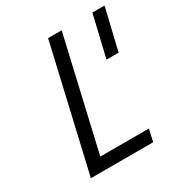

<svg xmlns="http://www.w3.org/2000/svg" viewBox="-163 -811 880 931"><g transform="rotate(-30 277.0 -346.0)"><path d="M554 -692 499 -460H431L486 -692ZM427 0H78L238 -692H314L170 -68H442Z"/></g></svg>

Font: TitilliumWebItalic
Style: Italic
Weight: 400
Italic angle: -13°
Version: Version 1.001;PS 57.000;hotconv 1.0.70;makeotf.lib2.5.55311